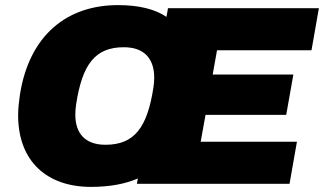

<svg xmlns="http://www.w3.org/2000/svg" viewBox="-20 -720 1269 752"><path d="M336 12C408 12 469 1 520 -21L516 0H1114L1143 -165H766L785 -270H1101L1129 -428H813L830 -523H1200L1229 -688H638L632 -654C587 -684 525 -700 442 -700C244 -700 95 -584 58 -349C54 -321 51 -294 51 -269C51 -86 166 12 336 12ZM393 -153C311 -153 275 -200 275 -271C275 -284 276 -296 278 -310C302 -469 353 -535 465 -535C547 -535 584 -488 584 -416C584 -404 583 -391 581 -378C557 -220 506 -153 393 -153Z"/></svg>

Font: Archivo Black
Style: Italic
Weight: 900
Italic angle: -10°
Designer: Hector Gatti
Foundry: Omnibus-Type
Version: Version 2.001